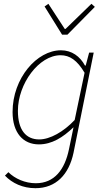

<svg xmlns="http://www.w3.org/2000/svg" viewBox="-20 -754 558 1008"><path d="M166 234C274 234 342 162 366 48L472 -478H448L430 -410H426C400 -458 357 -490 300 -490C174 -490 46 -344 46 -166C46 -56 102 4 184 4C252 4 310 -32 366 -86L342 30C320 136 266 208 168 208C112 208 58 184 24 150L6 168C44 208 100 234 166 234ZM186 -22C116 -22 74 -72 74 -172C74 -314 184 -464 298 -464C346 -464 385 -438 424 -372L372 -124C314 -62 242 -22 186 -22ZM306 -572H334L478 -718L460 -734L324 -602H320L234 -734L214 -720Z"/></svg>

Font: Source Sans Pro ExtraLight
Style: Italic
Weight: 200
Italic angle: -11°
Designer: Paul D. Hunt
Foundry: Adobe Systems Incorporated
Version: Version 3.006;hotconv 1.0.111;makeotfexe 2.5.65597